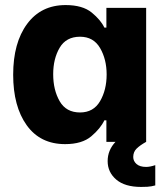

<svg xmlns="http://www.w3.org/2000/svg" viewBox="-20 -560 656 758"><path d="M593 92V172Q589 173 577.5 175.5Q566 178 537 178Q473 178 439 149Q405 120 405 76Q405 33 436 0H400V-85H392Q377 -53 340.5 -22Q304 9 237 9Q139 9 85.5 -65.5Q32 -140 32 -265Q32 -391 87 -465.5Q142 -540 239 -540Q306 -540 342 -510.5Q378 -481 392 -451H400V-529H557V0Q532 14 519 27Q506 40 506 60Q506 76 519 87.5Q532 99 557 99Q572 99 593 92ZM401 -266Q401 -326 375 -370.5Q349 -415 296 -415Q241 -415 215.5 -371.5Q190 -328 190 -267Q190 -205 215.5 -160.5Q241 -116 296 -116Q349 -116 375 -160.5Q401 -205 401 -266Z"/></svg>

Font: Be Vietnam ExtraBold
Style: Regular
Weight: 800
Designer: Gabriel Lam
Foundry: TypeRant
Version: Version 4.000